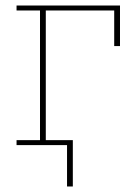

<svg xmlns="http://www.w3.org/2000/svg" viewBox="-20 -526 487 696"><path d="M40 -18H125V-488H40V-506H415V-359H394V-488H146V-18H244V150H223V0H40Z"/></svg>

Font: IBM Plex Serif Thin
Style: Regular
Weight: 100
Designer: Mike Abbink, Paul van der Laan, Pieter van Rosmalen
Foundry: Bold Monday
Version: Version 3.001